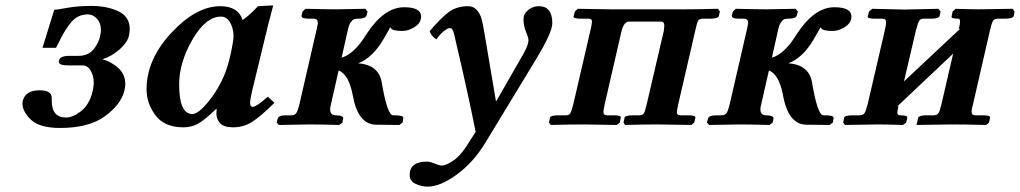

<svg xmlns="http://www.w3.org/2000/svg" viewBox="-20 -467 3819 719"><path d="M64.9 -87.9Q74.7 -128.9 127.9 -128.9Q173.8 -128.9 173.8 -100.1Q173.8 -100.1 173.8 -97.2Q173.8 -97.2 173.8 -89.8Q173.8 -26.9 227.1 -26.9Q252.9 -26.9 283.9 -51Q314.9 -75.2 327.1 -126Q331.1 -146 331.1 -155.8Q331.1 -182.6 319.6 -202.4Q308.1 -222.2 289.1 -222.2H232.9Q199.7 -222.2 200.2 -236.8Q200.2 -238.8 201.2 -240.2Q204.1 -258.3 241.2 -257.8H272.9Q310.1 -257.8 330.1 -282Q350.1 -306.2 355 -333Q357.9 -342.8 357.9 -355Q357.9 -380.9 343 -397Q328.1 -413.1 309.1 -413.1Q288.1 -413.1 271 -404.1Q253.9 -395 238.5 -373.5Q223.1 -352.1 214.6 -336.4Q206.1 -320.8 189.9 -288.1H139.2L183.1 -430.2Q191.9 -430.2 231 -437.5Q270 -444.8 321.8 -444.8Q380.9 -444.8 423.3 -424.8Q465.8 -404.8 465.8 -357.9Q465.8 -347.2 462.9 -334Q458 -309.1 429 -283Q399.9 -256.8 363.8 -245.1Q396 -236.3 422.6 -212.6Q449.2 -189 449.2 -151.9Q449.2 -141.1 445.8 -127.9Q433.6 -76.2 373.3 -32Q313 12.2 205.1 12.2Q128.9 12.2 96.4 -18.3Q64 -48.8 64 -80.1Q64 -82 64.5 -84.5Q64.9 -86.9 64.9 -87.9Z M823.7 -194.8Q836.9 -231 845.7 -273.4Q854.5 -315.9 854.5 -331.1Q854.5 -360.8 841.6 -382.8Q828.6 -404.8 807.6 -404.8Q750.5 -404.8 700.7 -318.8Q650.9 -232.9 650.9 -150.9Q650.9 -40 700.7 -40Q722.7 -40 761.2 -87.4Q799.8 -134.8 823.7 -194.8ZM790.5 -39.1Q790.5 -52.2 791.5 -58.1L789.6 -59.1Q744.6 -16.1 720.7 -3.2Q696.8 9.8 666.5 9.8Q595.7 9.8 562.3 -35.2Q528.8 -80.1 528.8 -131.8Q528.8 -244.6 621.8 -344.2Q714.8 -443.8 804.7 -443.8Q871.6 -443.8 888.7 -392.1Q918.5 -413.1 945.8 -443.8L1000.5 -446.8Q1002.4 -446.8 1002.4 -443.8Q980 -359.9 971.2 -320.8L923.8 -125Q917 -96.2 916.5 -83Q916.5 -66.9 925.8 -66.9Q940.9 -66.9 982.9 -105L1007.8 -82Q952.6 -27.8 921.6 -9Q890.6 9.8 852.5 9.8Q818.4 9.8 804.4 -5.6Q790.5 -21 790.5 -39.1Z M1218.3 -71.8Q1216.3 -65.9 1216.3 -57.1Q1216.3 -35.2 1238.3 -35.2Q1251.5 -35.2 1258.8 -32Q1266.1 -28.8 1265.1 -22.9L1262.2 -7.8L1250 1Q1179.2 -1 1140.1 -1L1024.4 1L1016.1 -7.8L1020 -22.9Q1022.9 -35.2 1052.2 -35.2H1071.3Q1083.5 -35.2 1089.4 -43.5Q1095.2 -51.8 1100.1 -71.8L1166 -357.9Q1169.9 -376 1170.4 -379.9Q1170.4 -397 1155.3 -397H1136.2Q1106.4 -397 1109.4 -410.2L1113.3 -423.8L1124 -434.1Q1205.1 -432.1 1240.2 -432.1L1348.1 -434.1L1356.4 -423.8L1353 -410.2Q1350.1 -397 1320.3 -397Q1311.5 -397 1305.9 -395Q1300.3 -393.1 1293.7 -384Q1287.1 -375 1283.2 -357.9L1259.3 -251Q1307.1 -265.1 1352.1 -338.9Q1418 -439.9 1493.2 -439.9Q1557.1 -439.9 1557.1 -404.8Q1557.1 -400.9 1555.2 -393.1Q1551.3 -377 1529.8 -364Q1508.3 -351.1 1486.3 -351.1Q1451.2 -351.1 1444.3 -360.8Q1444.3 -361.8 1442.9 -362.8Q1441.4 -363.8 1441.4 -365.2Q1439.5 -360.4 1414.1 -316.9Q1374 -250 1321.3 -230Q1397.5 -224.1 1409.2 -160.2Q1430.2 -35.2 1452.1 -35.2H1460.4Q1466.3 -35.2 1470.7 -34.7Q1475.1 -34.2 1480.7 -33.2Q1486.3 -32.2 1488.8 -29.5Q1491.2 -26.9 1490.2 -22.9L1487.3 -7.8L1475.1 1L1388.2 0Q1319.3 -1 1300.3 -113.8Q1285.2 -189 1248 -203.1Z M1793.9 -344.2 1836.9 -89.8 1838.9 -88.9 1939.9 -265.1Q1959 -298.3 1959 -316.9Q1959 -325.7 1949.7 -348.1Q1940.4 -370.6 1940.4 -395.5Q1940.4 -415 1957.8 -429.4Q1975.1 -443.8 1998 -443.8Q2048.3 -443.8 2048.3 -380.4Q2048.3 -345.2 1986.8 -244.1L1797.9 66.9Q1753.9 140.1 1691.4 186Q1628.9 231.9 1582 231.9Q1558.1 231.9 1536.1 221.4Q1514.2 210.9 1514.2 188Q1514.2 138.2 1579.1 138.2Q1590.3 138.2 1607.7 145.5Q1625 152.8 1633.8 152.8Q1651.9 152.8 1679.9 132.8Q1708 112.8 1734.9 67.9L1761.2 26.9Q1750 -30.3 1730 -122.1Q1710 -213.9 1694.8 -277.3L1680.2 -340.8Q1675.3 -361.8 1665.3 -361.8Q1655.3 -361.8 1639.9 -348.6Q1624.5 -335.4 1614.3 -319.3Q1595.7 -331.5 1588.9 -350.1Q1631.8 -400.9 1661.4 -422.4Q1690.9 -443.8 1732.9 -443.8Q1753.9 -443.8 1766.4 -428.5Q1778.8 -413.1 1783.4 -396.2Q1788.1 -379.4 1793.9 -344.2Z M2190.9 -353Q2196.8 -377 2196.8 -386.2Q2196.8 -397.5 2182.6 -397H2153.8Q2139.6 -397 2133.3 -399.4Q2127 -401.9 2127.9 -405.8L2132.8 -423.8L2143.6 -434.1L2266.6 -432.1H2340.8H2465.8H2541Q2595.2 -432.1 2668.9 -434.1L2675.8 -423.8L2671.9 -407.2Q2669.9 -397.5 2641.6 -397H2611.8Q2598.6 -397 2594.2 -389.4Q2589.8 -381.8 2584 -354L2520 -77.1Q2515.1 -54.2 2514.6 -46.9Q2514.6 -34.7 2528.8 -35.2H2557.6Q2571.8 -35.2 2578.4 -33Q2585 -30.8 2584 -25.9L2579.6 -7.8L2568.8 1L2440.9 -1Q2391.1 -1 2320.8 1L2314.9 -7.8L2318.8 -25.9Q2319.8 -34.7 2347.7 -35.2H2375Q2387.2 -35.2 2391.6 -43.5Q2396 -51.8 2401.9 -77.1L2465.8 -351.1Q2467.8 -369.1 2467.8 -371.1Q2467.8 -386.2 2454.6 -386.2H2335Q2316.9 -386.2 2307.6 -351.1L2244.6 -77.1Q2239.7 -54.2 2239.7 -46.9Q2239.7 -34.7 2253.9 -35.2H2279.8Q2306.6 -35.2 2304.7 -25.9L2300.8 -7.8L2289.6 1L2166 -1Q2112.8 -1 2043 1L2035.6 -7.8L2039.6 -25.9Q2040.5 -34.7 2069.8 -35.2H2099.6Q2111.8 -35.2 2116.2 -43.5Q2120.6 -51.8 2127 -77.1Z M2829.6 -71.8Q2827.6 -65.9 2827.6 -57.1Q2827.6 -35.2 2849.6 -35.2Q2862.8 -35.2 2870.1 -32Q2877.4 -28.8 2876.5 -22.9L2873.5 -7.8L2861.3 1Q2790.5 -1 2751.5 -1L2635.7 1L2627.4 -7.8L2631.3 -22.9Q2634.3 -35.2 2663.6 -35.2H2682.6Q2694.8 -35.2 2700.7 -43.5Q2706.5 -51.8 2711.4 -71.8L2777.3 -357.9Q2781.2 -376 2781.7 -379.9Q2781.7 -397 2766.6 -397H2747.6Q2717.8 -397 2720.7 -410.2L2724.6 -423.8L2735.4 -434.1Q2816.4 -432.1 2851.6 -432.1L2959.5 -434.1L2967.8 -423.8L2964.4 -410.2Q2961.4 -397 2931.6 -397Q2922.9 -397 2917.2 -395Q2911.6 -393.1 2905 -384Q2898.4 -375 2894.5 -357.9L2870.6 -251Q2918.5 -265.1 2963.4 -338.9Q3029.3 -439.9 3104.5 -439.9Q3168.5 -439.9 3168.5 -404.8Q3168.5 -400.9 3166.5 -393.1Q3162.6 -377 3141.1 -364Q3119.6 -351.1 3097.7 -351.1Q3062.5 -351.1 3055.7 -360.8Q3055.7 -361.8 3054.2 -362.8Q3052.7 -363.8 3052.7 -365.2Q3050.8 -360.4 3025.4 -316.9Q2985.4 -250 2932.6 -230Q3008.8 -224.1 3020.5 -160.2Q3041.5 -35.2 3063.5 -35.2H3071.8Q3077.6 -35.2 3082 -34.7Q3086.4 -34.2 3092 -33.2Q3097.7 -32.2 3100.1 -29.5Q3102.5 -26.9 3101.6 -22.9L3098.6 -7.8L3086.4 1L2999.5 0Q2930.7 -1 2911.6 -113.8Q2896.5 -189 2859.4 -203.1Z M3367.2 -431.2 3494.1 -434.1 3502.4 -423.8 3498.5 -407.2Q3496.6 -397.5 3468.3 -397H3438.5Q3426.3 -397 3421.4 -387.9Q3416.5 -378.9 3409.2 -350.1L3365.2 -162.1Q3436 -228 3576.2 -359.9L3570.3 -357.9Q3575.2 -376 3575.2 -386.2Q3575.2 -397.5 3568.4 -397Q3540.5 -397 3543.5 -405.8L3547.4 -423.8L3558.6 -434.1Q3616.7 -432.1 3644.5 -432.1L3772.5 -434.1L3779.3 -423.8L3776.4 -407.2Q3773.4 -397.5 3745.1 -397H3715.3Q3703.1 -397 3698.2 -388.4Q3693.4 -379.9 3686.5 -350.1L3624.5 -80.1Q3618.7 -59.1 3618.2 -48.8Q3618.2 -35.6 3632.3 -35.2H3662.1Q3689.9 -35.2 3687.5 -25.9L3683.6 -7.8L3672.4 1Q3589.4 -1 3545.4 -1L3412.1 1L3418.5 -25.9Q3421.4 -34.7 3447.3 -35.2H3477.5Q3490.7 -36.1 3495.6 -45.2Q3500.5 -54.2 3506.3 -80.1L3549.3 -266.1L3339.4 -67.9L3344.2 -69.8V-67.9Q3340.3 -49.8 3340.3 -45.9Q3340.3 -34.7 3351.6 -35.2Q3365.7 -35.2 3372.1 -33Q3378.4 -30.8 3377.4 -25.9L3373.5 -7.8L3361.3 1Q3298.3 -1 3267.6 -1L3144.5 1L3137.2 -7.8L3141.1 -25.9Q3142.1 -34.7 3171.4 -35.2H3200.2Q3213.4 -36.1 3218.3 -44.7Q3223.1 -53.2 3229.5 -78.1L3292.5 -349.1Q3298.3 -373 3298.3 -383.8Q3298.3 -397 3284.2 -397H3255.4Q3241.2 -397 3234.9 -399.4Q3228.5 -401.9 3229.5 -405.8L3234.4 -423.8L3246.6 -434.1Z"/></svg>

Font: Linux Libertine
Style: Semibold Italic
Weight: 600
Italic angle: -11.5°
Designer: Philipp H. Poll
Foundry: Philipp H. Poll
Version: Version 5.1.2 ; ttfautohint (v0.9)